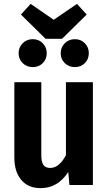

<svg xmlns="http://www.w3.org/2000/svg" viewBox="-20 -954 558 990"><path d="M459 0H338L332 -67Q305 -26 270 -5Q235 16 189 16Q125 16 89.5 -26.5Q54 -69 54 -141V-530H193V-153Q193 -119 204 -103.5Q215 -88 239 -88Q285 -88 320 -154V-530H459ZM427 -879 300 -754H215L88 -879L138 -934L257 -852L377 -934ZM221 -680Q221 -649 200.5 -628.5Q180 -608 149 -608Q118 -608 97 -628.5Q76 -649 76 -680Q76 -710 97 -731Q118 -752 149 -752Q180 -752 200.5 -731Q221 -710 221 -680ZM438 -680Q438 -649 417.5 -628.5Q397 -608 366 -608Q335 -608 314 -628.5Q293 -649 293 -680Q293 -710 314 -731Q335 -752 366 -752Q397 -752 417.5 -731Q438 -710 438 -680Z"/></svg>

Font: Fira Sans Condensed SemiBold
Style: Regular
Weight: 600
Width: 3
Designer: bBox Type GmbH & Carrois Corporate GbR & Edenspiekermann AG
Foundry: bBox Type GmbH & Carrois Corporate GbR & Edenspiekermann AG
Version: Version 4.301